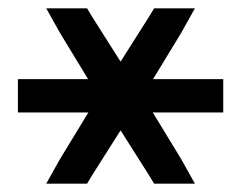

<svg xmlns="http://www.w3.org/2000/svg" viewBox="-20 -760 593 461"><path d="M269.5 -612 337.3 -719 350 -740H448L415 -681L347.5 -570H476H516V-490H476H346.8L415 -378L448 -319H350L337.3 -340L269.5 -447L201.7 -340L189 -319H91L124 -378L192.2 -490H63H23V-570H63H191.5L124 -681L91 -740H189L201.7 -719Z"/></svg>

Font: Nordica Plus
Style: NordicaClassicLtExt
Weight: 300
Version: Version 1.01